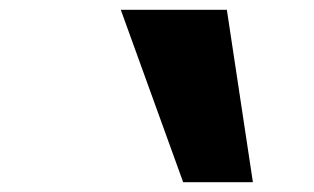

<svg xmlns="http://www.w3.org/2000/svg" viewBox="-20 -835 640 391"><path d="M226 -815H442L495 -464H353Z"/></svg>

Font: JuliaMono Black
Style: Italic
Weight: 900
Italic angle: -9°
Monospace: yes
Designer: cormullion
Foundry: corm
Version: Version 0.057; ttfautohint (v1.8.4)